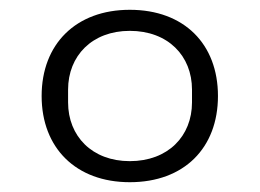

<svg xmlns="http://www.w3.org/2000/svg" viewBox="-20 -507 531 392"><path d="M245 -135C356 -135 425 -205 425 -311C425 -417 356 -487 245 -487C135 -487 65 -417 65 -311C65 -205 135 -135 245 -135ZM245 -178C168 -178 119 -229 119 -298V-324C119 -393 168 -444 245 -444C323 -444 372 -393 372 -324V-298C372 -229 323 -178 245 -178Z"/></svg>

Font: IBM Plex Devanagari Light
Style: Regular
Weight: 300
Designer: Mike Abbink, Paul van der Laan, Pieter van Rosmalen, Erin McLaughlin
Foundry: Bold Monday
Version: Version 1.0